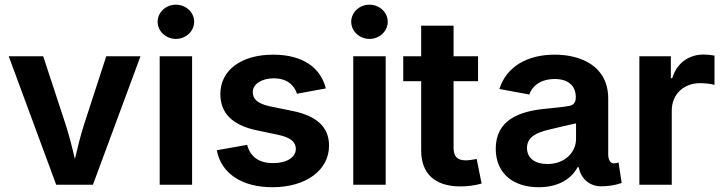

<svg xmlns="http://www.w3.org/2000/svg" viewBox="-20 -785 3076 816"><path d="M218.8 0H375L577.1 -545.9H431.6L337.4 -256.3C321.8 -208 310.1 -159.2 298.3 -108.9C286.6 -159.2 274.4 -208 258.8 -256.3L163.6 -545.9H17.1Z M658.7 0H796.4V-545.9H658.7ZM727.5 -619.6C770 -619.6 805.2 -652.3 805.2 -692.4C805.2 -732.9 770 -765.1 727.5 -765.1C685.1 -765.1 649.9 -732.9 649.9 -692.4C649.9 -652.3 685.1 -619.6 727.5 -619.6Z M1138.2 10.7C1278.8 10.7 1378.4 -60.5 1378.4 -166C1378.4 -243.7 1328.1 -292 1223.1 -313.5L1127.4 -333C1074.2 -344.7 1054.2 -364.3 1054.2 -393.6C1054.2 -428.2 1092.8 -452.1 1143.6 -452.1C1198.7 -452.1 1230 -424.3 1242.2 -386.7L1364.7 -409.2C1343.3 -496.1 1268.6 -552.7 1141.1 -552.7C1006.8 -552.7 916.5 -487.8 916.5 -385.3C916.5 -304.2 967.3 -252.9 1071.8 -231L1165 -211.4C1213.9 -200.7 1237.3 -182.1 1237.3 -152.3C1237.3 -117.7 1200.7 -91.8 1141.6 -91.8C1080.6 -91.8 1044.4 -117.7 1030.3 -169.4L901.4 -146.5C920.4 -46.4 1009.3 10.7 1138.2 10.7Z M1481.4 0H1619.1V-545.9H1481.4ZM1550.3 -619.6C1592.8 -619.6 1627.9 -652.3 1627.9 -692.4C1627.9 -732.9 1592.8 -765.1 1550.3 -765.1C1507.8 -765.1 1472.7 -732.9 1472.7 -692.4C1472.7 -652.3 1507.8 -619.6 1550.3 -619.6Z M1770 -675.8V-545.9H1693.8V-439.9H1770V-145C1770 -46.9 1829.1 7.3 1936 7.3C1964.4 7.3 1996.1 3.9 2026.9 -4.9L2005.9 -109.4C1994.6 -106.9 1971.2 -103.5 1960 -103.5C1922.9 -103.5 1907.7 -120.1 1907.7 -157.2V-439.9H2011.7V-545.9H1907.7V-675.8Z M2269 10.7C2355 10.7 2408.7 -25.9 2434.6 -74.2H2439.9C2448.7 -22.5 2489.7 6.8 2533.2 6.8C2566.4 6.8 2593.3 2.4 2622.1 -7.3L2608.9 -94.7C2601.1 -91.8 2596.2 -90.8 2588.4 -90.8C2571.3 -90.8 2564.9 -110.4 2564.9 -128.9V-366.2C2564.9 -504.9 2448.2 -552.7 2337.4 -552.7C2221.2 -552.7 2132.3 -502 2102.5 -406.7L2229.5 -383.3C2241.7 -419.4 2277.8 -449.2 2337.4 -449.2C2395.5 -449.2 2427.2 -420.4 2427.2 -371.1C2427.2 -344.2 2411.6 -336.4 2396.5 -334.5C2372.6 -330.1 2341.3 -327.1 2293.9 -322.3C2187 -311.5 2086.9 -275.4 2086.9 -152.8C2086.9 -44.9 2165 10.7 2269 10.7ZM2306.6 -87.9C2255.9 -87.9 2219.7 -111.3 2219.7 -156.2C2219.7 -202.1 2259.3 -221.7 2314.5 -234.4C2352.5 -244.1 2393.1 -252.9 2428.2 -260.7V-195.3C2428.2 -136.2 2379.4 -87.9 2306.6 -87.9Z M2697.3 0H2835V-315.4C2835 -383.8 2885.7 -431.6 2955.1 -431.6C2977.1 -431.6 3004.9 -428.2 3016.6 -424.3V-548.8C3003.9 -551.3 2984.4 -553.2 2969.7 -553.2C2908.2 -553.2 2856.4 -517.6 2836.9 -452.6H2831.1V-545.9H2697.3Z"/></svg>

Font: Raveo SemiBold
Style: Regular
Weight: 600
Designer: Jakub Foglar, Rasmus Andersson (Inter)
Foundry: Jakubfoglar.com
Version: Version 1.100;Glyphs 3.2.3 (3260)